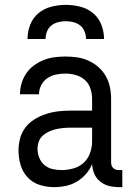

<svg xmlns="http://www.w3.org/2000/svg" viewBox="-20 -760 540 788"><path d="M202 8Q172 8 143 -1Q114 -10 93.5 -32Q73 -54 64.5 -83Q56 -112 56 -141Q56 -167 62.5 -192Q69 -217 84.5 -237Q100 -257 122 -270.5Q144 -284 168.5 -292Q193 -300 218 -303Q243 -306 269 -306H358V-355Q358 -376 351 -397Q344 -418 328 -432Q312 -446 291 -452Q270 -458 249 -458Q229 -458 209.5 -454Q190 -450 174 -439Q158 -428 149 -410Q140 -392 140 -373H62Q62 -396 68.5 -418Q75 -440 88 -459Q101 -478 119.5 -491.5Q138 -505 159 -513.5Q180 -522 203 -525Q226 -528 249 -528Q273 -528 297 -524.5Q321 -521 343 -511Q365 -501 383.5 -485Q402 -469 414 -448Q426 -427 431 -403Q436 -379 436 -355V-93Q436 -87 438 -81Q440 -75 444.5 -70.5Q449 -66 455 -64Q461 -62 467 -62H482V8H467Q447 8 427 3Q407 -2 391 -15Q375 -28 367 -47Q359 -66 358 -87Q349 -64 332.5 -45.5Q316 -27 295 -14.5Q274 -2 250 3Q226 8 202 8ZM232 -62Q256 -62 280.5 -68.5Q305 -75 323 -91.5Q341 -108 349.5 -131.5Q358 -155 358 -180V-236H269Q254 -236 238.5 -234.5Q223 -233 208.5 -229.5Q194 -226 180 -219.5Q166 -213 155 -203Q144 -193 139 -178.5Q134 -164 134 -149Q134 -131 141 -113Q148 -95 162 -83Q176 -71 194.5 -66.5Q213 -62 232 -62ZM93 -600Q93 -630 104 -658.5Q115 -687 138 -706Q161 -725 190.5 -732.5Q220 -740 250 -740Q280 -740 309.5 -732.5Q339 -725 362 -706Q385 -687 396 -658.5Q407 -630 407 -600H333Q333 -616 327 -631Q321 -646 309 -655.5Q297 -665 281.5 -669Q266 -673 250 -673Q234 -673 218.5 -669Q203 -665 191 -655.5Q179 -646 173 -631Q167 -616 167 -600Z"/></svg>

Font: Iosevka Algr
Style: Regular
Weight: 400
Monospace: yes
Designer: Belleve Invis
Foundry: Belleve Invis
Version: Version 26.0.2; ttfautohint (v1.8.3)